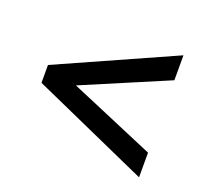

<svg xmlns="http://www.w3.org/2000/svg" viewBox="-85 -664 720 658"><g transform="rotate(20 275.0 -335.5)"><path d="M480 -113V-203L169 -335L480 -467V-558L55 -368V-303Z"/></g></svg>

Font: MV Cash
Style: Regular
Weight: 400
Designer: Rodrigo Fuenzalida
Foundry: fragTYPE
Version: Version 1.100;Glyphs 3.1.2 (3151)